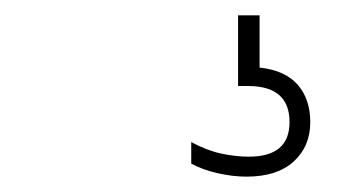

<svg xmlns="http://www.w3.org/2000/svg" viewBox="-20 -30 440 250"><path d="M301 200Q283 200 263.2 195.5Q243.5 191 229 183V155Q249.5 166 268.2 170Q287 174 304 174Q357 174 357 129Q357 82 303 82H290V-10H318V58Q351 61.5 367.5 80.2Q384 99 384 129Q384 160.5 362.5 180.2Q341 200 301 200Z"/></svg>

Font: Encode Sans Cnd Th
Style: Regular
Weight: 100
Width: 3
Designer: Multiple Designers
Foundry: Impallari Type
Version: Version 3.002; ttfautohint (v1.8.3) -l 8 -r 50 -G 200 -x 14 